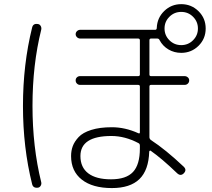

<svg xmlns="http://www.w3.org/2000/svg" viewBox="-20 -870 1040 943"><path d="M812 -672.4Q835.9 -648.4 870.1 -648.4Q904.3 -648.4 928.2 -672.4Q952.1 -696.3 952.1 -730Q952.1 -763.7 928.2 -787.6Q904.3 -811.5 870.1 -811.5Q835.9 -811.5 812 -787.6Q788.1 -763.7 788.1 -730Q788.1 -696.3 812 -672.4ZM667 -140.6V-154.3Q667 -164.1 660.2 -167Q593.8 -202.1 527.3 -202.1Q375 -202.1 375 -103.5Q375 -47.9 413.6 -18.6Q452.1 10.7 525.4 10.7Q599.6 10.7 633.3 -25.4Q667 -61.5 667 -140.6ZM870.1 -849.6Q919.9 -849.6 955.1 -814.9Q990.2 -780.3 990.2 -730Q990.2 -679.7 955.1 -645Q919.9 -610.4 870.1 -610.4Q835.9 -610.4 807.6 -627Q779.3 -643.6 763.7 -672.9Q760.7 -680.7 752 -680.7H721.7Q713.9 -680.7 713.9 -671.9V-503.9Q713.9 -496.1 721.7 -496.1H886.7Q895.5 -496.1 902.3 -490.2Q909.2 -484.4 909.2 -475.1Q909.2 -465.8 902.8 -459.5Q896.5 -453.1 886.7 -453.1H721.7Q713.9 -453.1 713.9 -445.3V-196.3Q713.9 -188.5 720.7 -182.6Q793 -135.7 882.8 -50.8Q898.4 -35.2 882.8 -19Q867.2 -2.9 849.6 -19.5Q774.4 -91.8 719.7 -129.9Q717.8 -130.9 715.3 -129.4Q712.9 -127.9 712.9 -125Q710 -34.2 664.6 9.8Q619.1 53.7 529.3 53.7Q434.6 53.7 381.8 12.2Q329.1 -29.3 329.1 -103.5Q329.1 -129.9 337.4 -152.3Q345.7 -174.8 366.2 -196.8Q386.7 -218.8 428.2 -231.9Q469.7 -245.1 529.3 -245.1Q594.7 -245.1 659.2 -215.8Q667 -211.9 667 -220.7V-445.3Q667 -453.1 658.2 -453.1H373Q364.3 -453.1 357.9 -459.5Q351.6 -465.8 351.6 -475.1Q351.6 -484.4 357.9 -490.2Q364.3 -496.1 373 -496.1H658.2Q667 -496.1 667 -503.9V-671.9Q667 -680.7 658.2 -680.7H374Q365.2 -680.7 358.4 -687Q351.6 -693.4 351.6 -702.1Q351.6 -710.9 358.4 -717.3Q365.2 -723.6 374 -723.6H742.2Q750 -723.6 750 -733.4Q752 -782.2 786.6 -815.9Q821.3 -849.6 870.1 -849.6ZM166 51.8Q142.6 54.7 137.7 34.2Q92.8 -145.5 92.8 -349.6Q92.8 -553.7 137.7 -734.4Q142.6 -755.9 166 -752Q174.8 -751 179.7 -742.7Q184.6 -734.4 182.6 -724.6Q139.6 -551.8 139.6 -350.1Q139.6 -148.4 182.6 25.4Q184.6 34.2 179.7 42.5Q174.8 50.8 166 51.8Z"/></svg>

Font: Rounded Mgen+ 1mn light
Style: Regular
Weight: 200
Designer: [Source Han Sans]
Ryoko NISHIZUKA  (kana & ideographs); Paul D. Hunt (Latin, Greek & Cyrillic); Wenlong ZHANG  (bopomofo
Version: Version 1.059.20150602